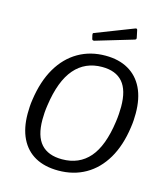

<svg xmlns="http://www.w3.org/2000/svg" viewBox="-137 -1070 1039 1187"><g transform="rotate(15 382.0 -476.5)"><path d="M347 10Q260 10 199.1 -23.8Q138.3 -57.6 106.1 -123.1Q73.9 -188.7 73.9 -282.1Q73.9 -303.4 75.3 -326.1Q76.6 -348.7 80.3 -372Q97.8 -494 147.5 -578.6Q197.2 -663.2 274 -707.6Q350.8 -752 447.4 -752Q533.1 -752 593.9 -717.2Q654.8 -682.4 687 -616.2Q719.2 -550 719.2 -454.2Q719.2 -433.6 717.8 -411.1Q716.4 -388.6 712.7 -364.5Q696 -244.6 646.6 -160.8Q597.1 -77.1 520.8 -33.6Q444.5 10 347 10ZM351.5 -63.4Q460.8 -63.4 526.4 -139Q591.9 -214.6 614 -372.7Q618 -400.2 619.6 -425.1Q621.3 -449.9 621.3 -471.7Q621.3 -577.2 577.1 -628.2Q532.9 -679.2 445.3 -679.2Q336.7 -679.2 269.4 -601.4Q202.1 -523.6 179.1 -363.7Q175.1 -337.9 173.4 -314Q171.8 -290.1 171.8 -269.4Q171.8 -164.7 217 -114Q262.2 -63.4 351.5 -63.4ZM594.3 -955.4 603.9 -909.9Q605.2 -904 603.7 -900.4Q602.3 -896.8 593.9 -894.3L355 -823Q348.6 -821.5 344.4 -824.2Q340.3 -827 339.8 -832.6L334.4 -855.3Q332.6 -865.8 338 -867.6L582.7 -962.7Q586.1 -964.3 589.8 -962.5Q593.5 -960.7 594.3 -955.4Z"/></g></svg>

Font: Libre Franklin Thin
Style: Italic
Weight: 100
Italic angle: -8°
Designer: Pablo Impallari, Rodrigo Fuenzalida, Nhung Nguyen
Foundry: Impallari Type
Version: Version 3.000